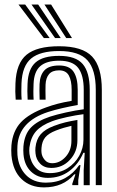

<svg xmlns="http://www.w3.org/2000/svg" viewBox="-20 -812 514 842"><path d="M400 0V-418.2Q400 -506.8 363.5 -547.5Q327 -588.2 239.2 -588.2Q156 -588.2 116.6 -555.5Q77.2 -522.8 74.2 -446Q73.8 -428.8 73.6 -410.9Q73.5 -393 75 -374.8H48.8Q47.2 -394.5 47.1 -410.4Q47 -426.2 47.8 -447Q51.2 -534.8 96.5 -572Q141.8 -609.2 239.2 -609.2Q341.5 -609.2 384 -563.9Q426.5 -518.5 426.5 -418.2V0ZM347 0.2V-65.2L351.5 -141.8H345.5Q323.5 -90.8 283 -61.1Q242.5 -31.5 189 -32Q145 -32 116.1 -59.5Q87.2 -87 83 -134.8Q81.5 -152.8 82.8 -170.8Q87.5 -223.5 115.9 -252.9Q144.2 -282.2 199.5 -300.5Q226 -309.2 269.4 -318.9Q312.8 -328.5 347.2 -332.8V-418.2Q347.2 -482.2 323 -514Q298.8 -545.8 239.2 -545.8Q184 -545.8 156.6 -521.9Q129.2 -498 127.2 -444.2Q126.5 -429.8 126.4 -411.9Q126.2 -394 127.5 -374.8H101.2Q100 -394.5 100 -412.4Q100 -430.2 100.8 -444.8Q103.2 -509.2 135.9 -538.1Q168.5 -567 239.2 -567Q312.5 -567 343 -530.9Q373.5 -494.8 373.5 -418.2V0.2ZM173 9.8Q113.2 9.8 74.9 -26.4Q36.5 -62.5 30.2 -130.5Q28.5 -153.8 30.2 -175.2Q35.8 -237.2 71.5 -275.5Q107.2 -313.8 182 -341Q208.2 -350.5 233 -357Q257.8 -363.5 294.2 -369.8V-418.5Q294.2 -458.2 281.9 -480.9Q269.5 -503.5 239.2 -503.5Q209 -503.5 195 -486.8Q181 -470 179.8 -441Q179.5 -433.8 179.4 -414.2Q179.2 -394.8 180 -374.8H153.8Q152.8 -397 153 -414.4Q153.2 -431.8 153.5 -443.5Q155.2 -482.8 175.1 -503.8Q195 -524.8 239.2 -524.8Q284.2 -524.8 302.5 -497.5Q320.8 -470.2 320.8 -418.5V-351.5Q287.8 -345.8 253.5 -337.9Q219.2 -330 191 -321Q63 -279.2 56.5 -173Q56 -164.2 55.9 -153.1Q55.8 -142 56.5 -132.8Q61.2 -77.8 94 -44.4Q126.8 -11 181.2 -11Q229.5 -11 265.8 -31.1Q302 -51.2 327.2 -87.8H333L323.2 -22.2V0H297.2L296.8 -5.5L310.8 -47.5H305.8Q256.8 9.8 173 9.8ZM198.5 -52.8Q242.5 -52.8 275.8 -74.1Q309 -95.5 327.5 -129Q346 -162.5 346 -199V-311.2Q313.5 -307.2 273.6 -298.5Q233.8 -289.8 208.2 -280.2Q161 -262.5 137.9 -236.1Q114.8 -209.8 109 -165.5Q107.5 -151 109.2 -137Q114.5 -100 136.8 -76.4Q159 -52.8 198.5 -52.8ZM205 -75.5Q174.2 -75.5 156.2 -94.2Q138.2 -113 135.8 -139.2Q134.2 -153 135.5 -165Q139.2 -201 158.4 -223.1Q177.5 -245.2 216.5 -259.8Q243 -269.8 266.6 -275.5Q290.2 -281.2 319.5 -286V-196.8Q319.5 -146.2 286.5 -110.9Q253.5 -75.5 205 -75.5ZM208.8 -96.2Q242.5 -96.2 267.9 -124.4Q293.2 -152.5 293.2 -194.2V-260.2Q276.8 -256.5 259.9 -251.5Q243 -246.5 225 -239.5Q193.2 -227.2 178.6 -209.8Q164 -192.2 162 -163.5Q161.2 -155.8 161.5 -150.8Q161.8 -145.8 162.2 -141.2Q164 -125.5 176 -110.9Q188 -96.2 208.8 -96.2ZM172.5 -645 61.2 -792H90.5L197.8 -645ZM221.5 -645 118.2 -792H147.5L246.5 -645ZM270.5 -645 175 -792H204.2L295.8 -645Z"/></svg>

Font: Big Shoulders Inline Text ExtraBold
Style: Regular
Weight: 800
Designer: Patric King
Foundry: XO Type Co
Version: Version 1.000